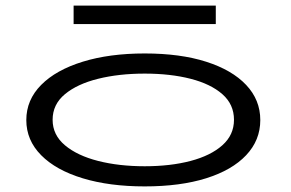

<svg xmlns="http://www.w3.org/2000/svg" viewBox="-20 -658 1040 686"><path d="M497 8Q371 8 275.5 -21Q180 -50 127 -103.5Q74 -157 74 -229Q74 -301 127 -354.5Q180 -408 275.5 -437.5Q371 -467 497 -467Q624 -467 716.5 -437.5Q809 -408 859.5 -354.5Q910 -301 910 -229Q910 -157 859.5 -103.5Q809 -50 716.5 -21Q624 8 497 8ZM497 -64Q589 -64 661 -83Q733 -102 774.5 -139Q816 -176 816 -230Q816 -285 774.5 -321.5Q733 -358 661 -376.5Q589 -395 497 -395Q405 -395 330.5 -376.5Q256 -358 212 -321.5Q168 -285 168 -230Q168 -176 212 -139Q256 -102 330.5 -83Q405 -64 497 -64ZM243 -572V-638H751V-572Z"/></svg>

Font: Inconsolata UltraExpanded
Style: Regular
Weight: 400
Width: 9
Monospace: yes
Designer: Raph Levien, Cyreal, Brenton Simpson
Foundry: Raph Levien, Cyreal, Google
Version: Version 3.000; ttfautohint (v1.8.2.53-6de2)